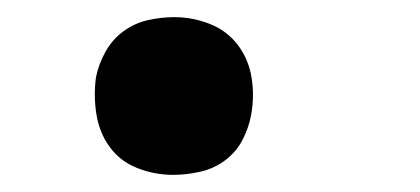

<svg xmlns="http://www.w3.org/2000/svg" viewBox="-20 -196 490 224"><path d="M182 8Q160 8 140 0Q120 -8 108 -24.5Q96 -41 92.5 -62.5Q89 -84 92 -106Q95 -121 103 -135.5Q111 -150 124 -159.5Q137 -169 152.5 -172.5Q168 -176 183 -176Q205 -176 225 -168Q245 -160 257.5 -143.5Q270 -127 273.5 -105.5Q277 -84 273 -62Q270 -46 262.5 -32Q255 -18 242 -8.5Q229 1 213 4.5Q197 8 182 8Z"/></svg>

Font: Iosevka Etoile Semibold
Style: Italic
Weight: 600
Italic angle: -9°
Designer: Belleve Invis
Foundry: Belleve Invis
Version: Version 22.1.2; ttfautohint (v1.8.4)